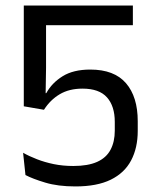

<svg xmlns="http://www.w3.org/2000/svg" viewBox="-20 -659 561 690"><path d="M251 11Q188 11 142.5 -2.8Q97 -16.5 71.5 -30L63 -110Q85 -97.5 112.8 -86.8Q140.5 -76 173.2 -69.2Q206 -62.5 243.5 -62.5Q296 -62.5 329 -77.2Q362 -92 377.2 -120.8Q392.5 -149.5 392.5 -189.5V-221Q392.5 -277.5 364.5 -309Q336.5 -340.5 276.5 -340.5Q228.5 -340.5 194.5 -320.2Q160.5 -300 138 -264.5L65.5 -277V-639H457.5V-568.5H145.5V-415.5L144 -324L146.5 -324.5Q166.5 -361 205 -385Q243.5 -409 304.5 -409Q390.5 -409 432.8 -360Q475 -311 475 -223.5V-188.5Q475 -127.5 451.2 -82.5Q427.5 -37.5 378 -13.2Q328.5 11 251 11Z"/></svg>

Font: Anek Malayalam
Style: Regular
Weight: 400
Version: Version 1.003